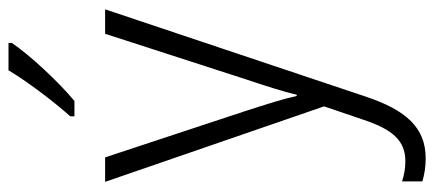

<svg xmlns="http://www.w3.org/2000/svg" viewBox="-312 -494 1046 463"><g transform="rotate(-90 211.5 -262.0)"><path d="M340 -757V-765H274C247 -720 202 -660 163 -616V-606H200C247 -645 311 -714 340 -757ZM5 -532 187 -4 155 90C131 163 103 192 55 192C37 192 21 189 6 184V233C23 238 40 241 62 241C136 241 178 193 210 98L421 -532H362L253 -195C237 -147 223 -104 215 -70H212C205 -103 193 -140 175 -196L64 -532Z"/></g></svg>

Font: Noto Sans Gujarati UI SemiCondensed Light
Style: Regular
Weight: 300
Width: 4
Designer: Jelle Bosma - Monotype Design Team, Universal Thirst
Foundry: Monotype Imaging Inc.
Version: Version 2.106